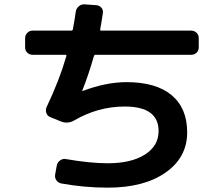

<svg xmlns="http://www.w3.org/2000/svg" viewBox="-20 -822 1040 892"><path d="M131.8 -567.4Q117.2 -567.4 106.9 -577.1Q96.7 -586.9 96.7 -601.6V-644.5Q96.7 -659.2 106.9 -669.4Q117.2 -679.7 131.8 -679.7H311.5Q315.4 -679.7 318.4 -684.6Q328.1 -738.3 332 -767.6Q334 -782.2 345.7 -792.5Q357.4 -802.7 372.1 -801.8L427.7 -797.9Q441.4 -796.9 450.7 -786.6Q460 -776.4 458 -761.7Q450.2 -710 445.3 -684.6Q445.3 -679.7 449.2 -679.7H868.2Q882.8 -679.7 893.1 -669.9Q903.3 -660.2 903.3 -644.5V-601.6Q903.3 -586.9 893.1 -577.1Q882.8 -567.4 868.2 -567.4H422.9Q418 -567.4 416 -560.5Q391.6 -474.6 362.3 -401.4V-399.4H364.3Q473.6 -440.4 567.4 -440.4Q705.1 -440.4 777.3 -379.9Q849.6 -319.3 849.6 -207Q849.6 -90.8 749.5 -20.5Q649.4 49.8 480.5 49.8Q371.1 49.8 264.6 30.3Q250 27.3 241.7 15.1Q233.4 2.9 236.3 -11.7L244.1 -54.7Q247.1 -68.4 259.8 -77.1Q272.5 -85.9 286.1 -83Q399.4 -63.5 480.5 -63.5Q589.8 -63.5 653.3 -104Q716.8 -144.5 716.8 -212.9Q716.8 -327.1 559.6 -327.1Q435.5 -327.1 325.2 -262.7Q294.9 -245.1 262.7 -257.8L212.9 -278.3Q200.2 -283.2 195.3 -296.9Q190.4 -310.5 196.3 -324.2Q255.9 -449.2 288.1 -560.5Q290 -566.4 285.2 -567.4Z"/></svg>

Font: Rounded-L Mgen+ 1mn bold
Style: Bold
Weight: 700
Designer: [Source Han Sans]
Ryoko NISHIZUKA  (kana & ideographs); Paul D. Hunt (Latin, Greek & Cyrillic); Wenlong ZHANG  (bopomofo
Version: Version 1.059.20150602